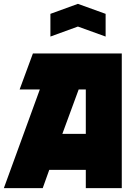

<svg xmlns="http://www.w3.org/2000/svg" viewBox="-20 -978 723 998"><path d="M187 -513H82L151 -700H613V0H426V-95H236L202 0H0ZM242 -788V-906L385 -958L529 -906V-788L385 -840ZM426 -282V-513H389L304 -282Z"/></svg>

Font: Clickuper
Style: Bold
Weight: 700
Designer: Denis Ignatov
Foundry: Denis Ignatov
Version: Version 1.10 April 16, 2021